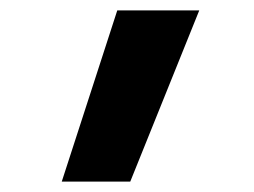

<svg xmlns="http://www.w3.org/2000/svg" viewBox="-20 -792 490 370"><path d="M99 -442 206 -772H364L231 -442Z"/></svg>

Font: Iosevka Etoile Extrabold
Style: Regular
Weight: 800
Designer: Belleve Invis
Foundry: Belleve Invis
Version: Version 22.1.2; ttfautohint (v1.8.4)